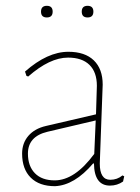

<svg xmlns="http://www.w3.org/2000/svg" viewBox="-20 -635 482 660"><path d="M121 -595Q121 -615 141 -615Q161 -615 161 -595Q161 -575 141 -575Q121 -575 121 -595ZM261 -595Q261 -615 281 -615Q301 -615 301 -595Q301 -575 281 -575Q261 -575 261 -595ZM215 -457Q272 -457 302.5 -427.5Q333 -398 333 -344Q333 -332 328 -209Q323 -86 323 -73Q323 -17 359 -17Q383 -17 401 -32L407 -29L403 -11Q383 3 358 3Q304 3 303 -73H300Q236 2 169 5Q115 5 85.5 -24.5Q56 -54 56 -107Q56 -143 77.5 -168Q99 -193 138 -202L310 -242L313 -340Q313 -387 287.5 -412Q262 -437 214 -437Q151 -437 77 -372L71 -374L66 -389Q143 -457 215 -457ZM309 -221 143 -182Q76 -166 76 -107Q76 -64 100 -39.5Q124 -15 168 -15Q237 -15 304 -106Z"/></svg>

Font: Alegreya Sans Thin
Style: Regular
Weight: 100
Designer: Juan Pablo del Peral
Foundry: Huerta Tipografica
Version: Version 2.007